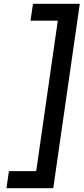

<svg xmlns="http://www.w3.org/2000/svg" viewBox="-20 -831 441 1013"><path d="M261 162H14L27 72H171L285 -722H141L154 -811H401Z"/></svg>

Font: Host Grotesk Medium
Style: Italic
Weight: 500
Italic angle: -8°
Designer: Doğukan Karapınar based on Poppins by Indian Type Foundry, Jonny Pinhorn
Foundry: Element Type
Version: Version 1.001; ttfautohint (v1.8.4.7-5d5b)